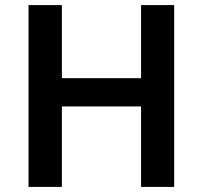

<svg xmlns="http://www.w3.org/2000/svg" viewBox="-20 -734 797 754"><path d="M664 0H534V-316H223V0H92V-714H223V-427H534V-714H664Z"/></svg>

Font: Noto Sans Sora Sompeng SemiBold
Style: Regular
Weight: 600
Version: Version 2.101